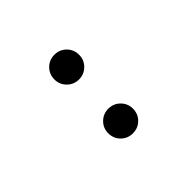

<svg xmlns="http://www.w3.org/2000/svg" viewBox="5 -839 390 390"><g transform="rotate(45 200.5 -643.5)"><path d="M116.5 -607.5Q131 -607.5 141.3 -617.8Q151.7 -628.2 151.7 -642.9Q151.7 -657.9 141.3 -668.2Q131 -678.5 116.5 -678.5Q101.3 -678.5 91 -668.2Q80.7 -657.9 80.7 -642.9Q80.7 -628.2 91 -617.8Q101.3 -607.5 116.5 -607.5ZM270.9 -607.5Q286.1 -607.5 296.3 -617.8Q306.5 -628.2 306.5 -642.9Q306.5 -657.9 296.3 -668.2Q286.1 -678.5 270.9 -678.5Q256.4 -678.5 246 -668.2Q235.7 -657.9 235.7 -642.9Q235.7 -628.2 245.9 -617.8Q256.2 -607.5 270.9 -607.5Z"/></g></svg>

Font: Anybody Thin
Style: Regular
Weight: 100
Designer: Tyler Finck
Foundry: Etcetera Type Company
Version: Version 1.114;gftools[0.9.25]